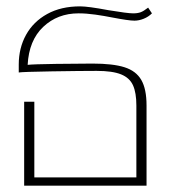

<svg xmlns="http://www.w3.org/2000/svg" viewBox="-20 -584 547 604"><path d="M56 -264H88V-26H409V-252Q409 -292 398.5 -315.5Q388 -339 361 -350Q334 -361 284 -361Q234 -361 142.5 -359.5Q51 -358 39 -356V-381Q39 -433 62 -474.5Q85 -516 128.5 -540Q172 -564 232 -564Q257 -564 321 -552Q381 -542 399 -542Q413 -542 422.5 -545.5Q432 -549 446 -560L458 -542Q447 -531 432 -525Q417 -519 403 -519Q385 -519 333 -529Q308 -534 280 -538Q252 -542 227 -542Q161 -542 116 -499.5Q71 -457 67 -380Q84 -382 156.5 -383Q229 -384 271 -384Q335 -384 371.5 -372.5Q408 -361 424.5 -332.5Q441 -304 441 -252V0H56Z"/></svg>

Font: Taviraj Thin
Style: Regular
Weight: 100
Designer: Katatrad Team
Foundry: CadsonDemak
Version: Version 1.030